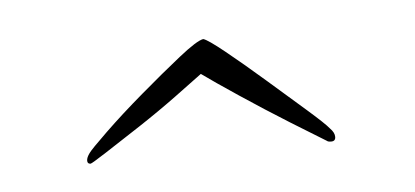

<svg xmlns="http://www.w3.org/2000/svg" viewBox="-26 -595 385 178"><g transform="rotate(-5 167.0 -506.0)"><path d="M53 -453Q50 -453 50 -456Q50 -459 53 -463Q55 -466 70.5 -481Q86 -496 106.5 -513.5Q127 -531 144 -544.5Q161 -558 167 -559Q171 -558 186.5 -545.5Q202 -533 221.5 -516Q241 -499 257 -485Q273 -471 277 -466Q281 -462 281 -458Q281 -454 277 -454Q274 -454 273 -455Q263 -461 240.5 -475Q218 -489 195.5 -504Q173 -519 162 -527Q154 -521 137 -508.5Q120 -496 101 -483.5Q82 -471 68 -462Q54 -453 53 -453Z"/></g></svg>

Font: Bilbo
Style: Regular
Weight: 400
Designer: Robert E. Leuschke
Foundry: Robert E. Leuschke
Version: Version 1.100